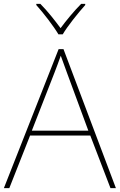

<svg xmlns="http://www.w3.org/2000/svg" viewBox="-20 -969 617 989"><path d="M281 -792H303C327 -833 382 -902 419 -943V-949H398C361 -912 320 -862 292 -824C264 -862 225 -912 188 -949H167V-943C204 -902 257 -833 281 -792ZM549 0H577L307 -716H282L0 0H28L135 -271H445ZM325 -594 435 -296H144L260 -593C270 -620 283 -652 293 -682C306 -645 317 -617 325 -594Z"/></svg>

Font: Noto Sans Sinhala Thin
Style: Regular
Weight: 100
Designer: Jelle Bosma - Monotype Design Team
Foundry: Monotype Imaging Inc.
Version: Version 2.006